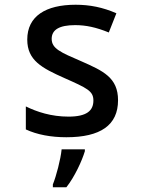

<svg xmlns="http://www.w3.org/2000/svg" viewBox="-20 -569 603 810"><path d="M260 10C404 10 478 -41 478 -146C478 -242 415 -270 322 -311C236 -348 198 -364 198 -405C198 -444 231 -463 297 -463C342 -463 385 -454 439 -432L471 -513C414 -538 359 -549 299 -549C173 -549 95 -501 95 -402C95 -314 157 -282 251 -240C348 -197 374 -185 374 -145C374 -102 346 -77 269 -77C196 -77 136 -97 89 -120V-23C136 -1 195 10 260 10ZM203 209V221H260C295 177 326 109 338 69V61H240C236 103 217 175 203 209Z"/></svg>

Font: Noto Sans Mono SemiCondensed Medium
Style: Regular
Weight: 500
Width: 4
Designer: Monotype Design Team
Foundry: Monotype Imaging Inc.
Version: Version 2.014